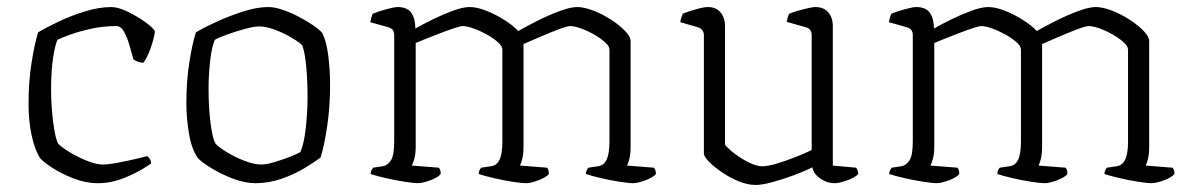

<svg xmlns="http://www.w3.org/2000/svg" viewBox="-20 -520 3391 545"><path d="M259 0Q223 0 187.5 -14Q152 -28 126.5 -45Q101 -62 94 -71Q78 -96 69.5 -137Q61 -178 61 -225Q61 -288 69.5 -341.5Q78 -395 88 -428Q111 -442 147 -459Q183 -476 222.5 -488Q262 -500 296 -500Q315 -500 341 -487.5Q367 -475 390 -459Q413 -443 420 -431Q417 -410 407.5 -383Q398 -356 387 -342Q378 -342 371 -345Q364 -348 359 -351Q354 -369 347.5 -391.5Q341 -414 332 -430Q323 -446 311 -446Q273 -446 239 -438.5Q205 -431 180 -422Q155 -413 143 -407Q136 -391 130.5 -355Q125 -319 125 -263Q125 -236 127.5 -205.5Q130 -175 134.5 -149.5Q139 -124 145 -112Q156 -101 179.5 -87Q203 -73 228.5 -63Q254 -53 271 -53Q288 -53 314 -58Q340 -63 364 -68.5Q388 -74 398 -77Q400 -75 404 -70.5Q408 -66 409 -56Q375 -32 335.5 -16Q296 0 259 0Z M705 0Q675 0 641 -13Q607 -26 579.5 -43Q552 -60 542 -71Q524 -96 516.5 -140.5Q509 -185 509 -228Q509 -290 517.5 -343.5Q526 -397 536 -428Q557 -441 593 -457.5Q629 -474 669 -487Q709 -500 742 -500Q759 -500 781.5 -492.5Q804 -485 827 -473Q850 -461 868.5 -448.5Q887 -436 895 -426Q907 -402 912 -360.5Q917 -319 917 -279Q917 -219 909 -163.5Q901 -108 890 -73Q873 -60 844 -42.5Q815 -25 779 -12.5Q743 0 705 0ZM722 -53Q736 -53 759.5 -60Q783 -67 804.5 -75.5Q826 -84 833 -89Q843 -112 848 -157Q853 -202 853 -246Q853 -293 849 -333.5Q845 -374 838 -391Q831 -399 809.5 -412Q788 -425 762 -435Q736 -445 716 -445Q701 -445 675.5 -438Q650 -431 626 -422.5Q602 -414 590 -407Q581 -388 576.5 -347Q572 -306 572 -268Q572 -216 577.5 -171.5Q583 -127 592 -112Q601 -102 624 -88Q647 -74 674 -63.5Q701 -53 722 -53Z M1166 0Q1156 0 1129.5 -4Q1103 -8 1075 -14.5Q1047 -21 1032 -26Q1032 -32 1035 -37.5Q1038 -43 1039 -44L1066 -48Q1080 -50 1089.5 -64.5Q1099 -79 1099 -119V-420Q1099 -428 1095.5 -434Q1092 -440 1081 -443L1031 -457Q1034 -472 1038 -481Q1052 -487 1075.5 -493.5Q1099 -500 1109 -500Q1136 -500 1147.5 -483.5Q1159 -467 1159 -439Q1180 -451 1208.5 -465Q1237 -479 1265.5 -489.5Q1294 -500 1313 -500Q1334 -500 1360.5 -489.5Q1387 -479 1411.5 -463.5Q1436 -448 1451 -432Q1472 -444 1503.5 -460Q1535 -476 1567 -488Q1599 -500 1618 -500Q1638 -500 1664 -490Q1690 -480 1714 -464.5Q1738 -449 1754 -432.5Q1770 -416 1770 -403V-105Q1770 -83 1766.5 -69Q1763 -55 1760 -50L1836 -44Q1838 -42 1840 -37.5Q1842 -33 1842 -26Q1833 -16 1811.5 -8Q1790 0 1776 0Q1766 0 1739.5 -4Q1713 -8 1685.5 -14.5Q1658 -21 1643 -26Q1643 -32 1645.5 -37Q1648 -42 1650 -44L1677 -48Q1694 -50 1702 -67Q1710 -84 1710 -119V-379Q1710 -389 1697 -400.5Q1684 -412 1665.5 -422.5Q1647 -433 1628.5 -439.5Q1610 -446 1599 -446Q1590 -446 1565 -436.5Q1540 -427 1512 -415Q1484 -403 1466 -395V-105Q1466 -83 1462.5 -69Q1459 -55 1456 -50L1533 -44Q1535 -41 1536.5 -37Q1538 -33 1538 -26Q1531 -17 1509 -8.5Q1487 0 1473 0Q1462 0 1435.5 -4Q1409 -8 1381.5 -14.5Q1354 -21 1339 -26Q1339 -37 1346 -44L1373 -48Q1390 -50 1398 -66.5Q1406 -83 1406 -119V-379Q1406 -389 1393 -400.5Q1380 -412 1361 -422.5Q1342 -433 1323.5 -439.5Q1305 -446 1294 -446Q1287 -446 1269 -440Q1251 -434 1229 -425.5Q1207 -417 1188 -409.5Q1169 -402 1160 -398V-105Q1160 -83 1156 -69Q1152 -55 1149 -50L1226 -44Q1228 -41 1229.5 -37Q1231 -33 1231 -26Q1223 -16 1201 -8Q1179 0 1166 0Z M2125 5Q2102 5 2076.5 -5.5Q2051 -16 2028.5 -31.5Q2006 -47 1992 -61.5Q1978 -76 1978 -84V-420Q1978 -437 1960 -443L1911 -457Q1912 -465 1914.5 -471.5Q1917 -478 1918 -481Q1932 -487 1955 -493.5Q1978 -500 1989 -500Q2013 -500 2025.5 -484.5Q2038 -469 2038 -446V-109Q2048 -97 2066.5 -83Q2085 -69 2106.5 -58.5Q2128 -48 2144 -48Q2159 -48 2184.5 -55.5Q2210 -63 2237.5 -74Q2265 -85 2284 -94V-420Q2284 -439 2266 -443L2213 -458Q2216 -473 2220 -481Q2234 -487 2259.5 -493.5Q2285 -500 2295 -500Q2318 -500 2331 -485Q2344 -470 2344 -446V-50L2410 -44Q2416 -37 2416 -26Q2407 -16 2384.5 -8Q2362 0 2350 0Q2327 0 2308 -13.5Q2289 -27 2286 -45Q2264 -34 2233 -22.5Q2202 -11 2172.5 -3Q2143 5 2125 5Z M2638 0Q2628 0 2601.5 -4Q2575 -8 2547 -14.5Q2519 -21 2504 -26Q2504 -32 2507 -37.5Q2510 -43 2511 -44L2538 -48Q2552 -50 2561.5 -64.5Q2571 -79 2571 -119V-420Q2571 -428 2567.5 -434Q2564 -440 2553 -443L2503 -457Q2506 -472 2510 -481Q2524 -487 2547.5 -493.5Q2571 -500 2581 -500Q2608 -500 2619.5 -483.5Q2631 -467 2631 -439Q2652 -451 2680.5 -465Q2709 -479 2737.5 -489.5Q2766 -500 2785 -500Q2806 -500 2832.5 -489.5Q2859 -479 2883.5 -463.5Q2908 -448 2923 -432Q2944 -444 2975.5 -460Q3007 -476 3039 -488Q3071 -500 3090 -500Q3110 -500 3136 -490Q3162 -480 3186 -464.5Q3210 -449 3226 -432.5Q3242 -416 3242 -403V-105Q3242 -83 3238.5 -69Q3235 -55 3232 -50L3308 -44Q3310 -42 3312 -37.5Q3314 -33 3314 -26Q3305 -16 3283.5 -8Q3262 0 3248 0Q3238 0 3211.5 -4Q3185 -8 3157.5 -14.5Q3130 -21 3115 -26Q3115 -32 3117.5 -37Q3120 -42 3122 -44L3149 -48Q3166 -50 3174 -67Q3182 -84 3182 -119V-379Q3182 -389 3169 -400.5Q3156 -412 3137.5 -422.5Q3119 -433 3100.5 -439.5Q3082 -446 3071 -446Q3062 -446 3037 -436.5Q3012 -427 2984 -415Q2956 -403 2938 -395V-105Q2938 -83 2934.5 -69Q2931 -55 2928 -50L3005 -44Q3007 -41 3008.5 -37Q3010 -33 3010 -26Q3003 -17 2981 -8.5Q2959 0 2945 0Q2934 0 2907.5 -4Q2881 -8 2853.5 -14.5Q2826 -21 2811 -26Q2811 -37 2818 -44L2845 -48Q2862 -50 2870 -66.5Q2878 -83 2878 -119V-379Q2878 -389 2865 -400.5Q2852 -412 2833 -422.5Q2814 -433 2795.5 -439.5Q2777 -446 2766 -446Q2759 -446 2741 -440Q2723 -434 2701 -425.5Q2679 -417 2660 -409.5Q2641 -402 2632 -398V-105Q2632 -83 2628 -69Q2624 -55 2621 -50L2698 -44Q2700 -41 2701.5 -37Q2703 -33 2703 -26Q2695 -16 2673 -8Q2651 0 2638 0Z"/></svg>

Font: Texturina Thin
Style: Regular
Weight: 100
Designer: Guillermo Torres Carreño
Foundry: Omnibus-Type
Version: Version 1.002; ttfautohint (v1.8.3)